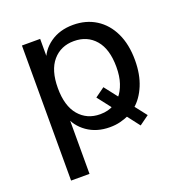

<svg xmlns="http://www.w3.org/2000/svg" viewBox="-123 -603 843 891"><g transform="rotate(-20 298.5 -158.0)"><path d="M78 180V-487H168V-375H157Q173 -430 220 -463Q267 -496 333 -496Q397 -496 445.5 -465.5Q494 -435 521 -378.5Q548 -322 548 -244Q548 -174 526 -121Q504 -68 467 -37V-47L516 16L469 50L419 -15L428 -12Q408 -3 384.5 3Q361 9 333 9Q268 9 221 -24Q174 -57 157 -111H169V180ZM311 -63Q332 -63 349 -67.5Q366 -72 378 -79L375 -71L320 -142L367 -176L423 -104L414 -108Q433 -130 444.5 -164Q456 -198 456 -244Q456 -332 416.5 -378Q377 -424 311 -424Q246 -424 206.5 -378Q167 -332 167 -244Q167 -156 206.5 -109.5Q246 -63 311 -63Z"/></g></svg>

Font: Nunito Sans 12pt Medium
Style: Regular
Weight: 500
Designer: Vernon Adams
Foundry: Vernon Adams
Version: Version 3.101;gftools[0.9.27]